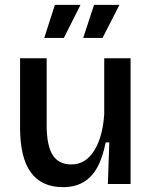

<svg xmlns="http://www.w3.org/2000/svg" viewBox="-20 -761 631 794"><path d="M241 13Q152 13 107.5 -48Q63 -109 63 -233V-520H173V-243Q173 -160 197.5 -120.5Q222 -81 275 -81Q305 -81 328.5 -95.5Q352 -110 369.5 -138Q387 -166 397.5 -204Q408 -242 411 -289V-520H520V-221V0H426L432 -172H417Q404 -107 381 -66.5Q358 -26 323 -6.5Q288 13 241 13ZM244 -604H163L207 -741H313ZM404 -604H324L369 -741H474Z"/></svg>

Font: Bricolage Grotesque 24pt Medium
Style: Regular
Weight: 500
Designer: Mathieu Triay
Foundry: Atelier Triay
Version: Version 1.001;gftools[0.9.33.dev8+g029e19f]